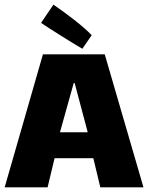

<svg xmlns="http://www.w3.org/2000/svg" viewBox="-20 -803 635 823"><path d="M373 -652C340 -688 265 -745 209 -783L156 -705C185 -685 278 -626 333 -594ZM410 0H595L429 -570H164L0 0H184L214 -125H380ZM300 -447 356 -236H237L296 -447Z"/></svg>

Font: FilmFarsi_V5 Display
Style: Regular
Weight: 400
Designer: Borna Izadpanah
Foundry: Borna Izadpanah
Version: Version 1.000;PS 001.000;hotconv 1.0.88;makeotf.lib2.5.64775